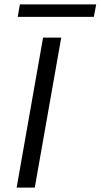

<svg xmlns="http://www.w3.org/2000/svg" viewBox="-20 -858 460 878"><path d="M56 0 177 -686H260L139 0ZM61 -781 71 -838H420L409 -781Z"/></svg>

Font: Archivo SemiExpanded Light
Style: Italic
Weight: 300
Width: 6
Italic angle: -10°
Designer: Hector Gatti
Foundry: Omnibus-Type
Version: Version 2.001